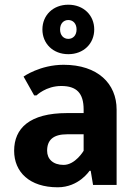

<svg xmlns="http://www.w3.org/2000/svg" viewBox="-20 -785 582 815"><path d="M335 -305H265C105 -305 40 -240 40 -145C40 -55 105 10 225 10C315 10 360 -60 360 -60H365L375 0H475V-320C475 -430 395 -510 250 -510C150 -510 80 -460 80 -460L125 -380H135C135 -380 175 -420 240 -420C305 -420 335 -390 335 -320ZM335 -145C335 -145 300 -85 250 -85C205 -85 180 -110 180 -145C180 -190 205 -215 265 -215H335ZM235 -660C235 -685 250 -700 270 -700C290 -700 305 -685 305 -660C305 -635 290 -620 270 -620C250 -620 235 -635 235 -660ZM270 -555C335 -555 380 -600 380 -660C380 -720 335 -765 270 -765C205 -765 160 -720 160 -660C160 -600 205 -555 270 -555Z"/></svg>

Font: Scada
Style: Bold
Weight: 700
Designer: Jovanny Lemonad
Foundry: Jovanny Lemonad
Version: Version 3.005